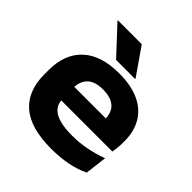

<svg xmlns="http://www.w3.org/2000/svg" viewBox="-189 -828 981 981"><g transform="rotate(45 301.5 -337.5)"><path d="M329.7 15.2Q180.5 15.2 108.5 -47.4Q36.6 -110.1 36.6 -228.6V-259.2Q36.6 -376.3 105.2 -439.9Q173.8 -503.4 303.3 -503.4Q391 -503.4 449.8 -475.9Q508.5 -448.4 538.2 -397.5Q567.8 -346.6 567.8 -277.4V-266Q567.8 -248.1 566 -229.3Q564.1 -210.5 561.3 -196H413.7Q416.3 -219.3 417.3 -243.2Q418.3 -267.2 418.3 -285.2Q418.3 -317.9 405.8 -340.5Q393.2 -363.1 367.8 -374.9Q342.4 -386.7 303.3 -386.7Q245.8 -386.7 217.9 -359.6Q189.9 -332.6 189.9 -284.1V-252.9L191.1 -238.3V-208.3Q191.1 -189.1 197.6 -171.4Q204.2 -153.6 222 -139.3Q239.9 -125.1 272.9 -116.5Q305.8 -107.9 358.6 -107.9Q411.6 -107.9 461.8 -117.9Q512.1 -127.9 559.2 -145.6L544.9 -27.6Q504.5 -7.2 450.4 4Q396.3 15.2 329.7 15.2ZM115.6 -196V-292.1H529.3V-196ZM279.8 -690 382.1 -542.4V-540.4H243.8L106.9 -687.2V-690Z"/></g></svg>

Font: Anek Gurmukhi Medium SemiExpanded
Style: Regular
Weight: 500
Width: 6
Version: Version 1.003